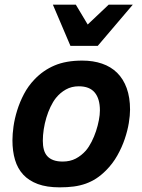

<svg xmlns="http://www.w3.org/2000/svg" viewBox="-20 -786 609 821"><path d="M33.2 -186Q33.2 -212.4 37.8 -245.6Q42.5 -278.8 53.5 -314.2Q64.5 -349.6 82.5 -384Q100.6 -418.5 127.9 -446.8Q164.6 -485.4 213.4 -506.1Q262.2 -526.9 332 -526.9Q378.4 -526.9 416.3 -513.9Q454.1 -501 480.7 -474.9Q507.3 -448.7 521.7 -409.2Q536.1 -369.6 536.1 -316.9Q536.1 -293 530.8 -260Q525.4 -227.1 513.4 -191.7Q501.5 -156.2 481.7 -121.1Q461.9 -85.9 433.1 -57.1Q412.6 -36.6 391.6 -22.9Q370.6 -9.3 346.7 -0.7Q322.8 7.8 295.4 11.5Q268.1 15.1 234.9 15.1Q180.2 15.1 141.8 1Q103.5 -13.2 79.3 -39.3Q55.2 -65.4 44.2 -102.5Q33.2 -139.6 33.2 -186ZM163.1 -184.1Q163.1 -163.1 167.5 -146.5Q171.9 -129.9 181.9 -118.7Q191.9 -107.4 208.3 -101.3Q224.6 -95.2 248 -95.2Q279.8 -95.2 304 -107.9Q328.1 -120.6 347.2 -142.1Q360.4 -157.7 371.6 -179.7Q382.8 -201.7 390.6 -225.3Q398.4 -249 402.8 -272.2Q407.2 -295.4 407.2 -314Q407.2 -363.8 385 -390.4Q362.8 -417 316.9 -417Q286.1 -417 261.7 -403.3Q237.3 -389.6 219.2 -367.2Q206.5 -351.1 196 -329.1Q185.5 -307.1 178.2 -282.7Q170.9 -258.3 167 -232.9Q163.1 -207.5 163.1 -184.1ZM304.2 -766.1 355 -681.2 444.8 -766.1H547.9L397.9 -589.8H281.2L206.1 -766.1Z"/></svg>

Font: Clear Sans
Style: Bold Italic
Weight: 700
Italic angle: -12°
Foundry: Intel Corporation
Version: Version 1.00